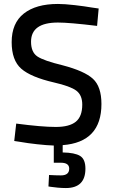

<svg xmlns="http://www.w3.org/2000/svg" viewBox="-20 -726 572 971"><path d="M412 127Q412 225 313 225Q294 225 272 223Q250 221 238 219L225 217L228 159Q264 161 288 161Q330 161 330 127Q330 97 288 97H252V10Q218 9 168 3.5Q118 -2 85 -8L52 -13L62 -101Q191 -84 262 -84Q331 -84 363.5 -110.5Q396 -137 396 -197Q396 -245 366 -267.5Q336 -290 253 -309Q136 -336 87.5 -378.5Q39 -421 39 -513Q39 -609 100.5 -657.5Q162 -706 273 -706Q307 -706 358.5 -700Q410 -694 444 -688L479 -683L471 -595Q331 -612 273 -612Q137 -612 137 -515Q137 -462 169 -440.5Q201 -419 296 -396Q407 -367 450 -327.5Q493 -288 493 -200Q493 -7 297 8V45Q358 46 385 62.5Q412 79 412 127Z"/></svg>

Font: TitilliumText22L Lt
Style: Medium
Weight: 500
Designer: Campivisivi
Foundry: Campivisivi
Version: 1.000